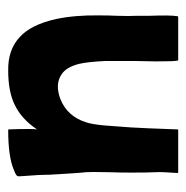

<svg xmlns="http://www.w3.org/2000/svg" viewBox="-13 -450 465 480"><g transform="rotate(-90 220.0 -210.5)"><path d="M421 -195Q421 -172 420 -151Q419 -120 420 -102V-71Q422 -18 419 0Q419 2 417 2H309Q308 2 308 0Q306 -6 306 -53Q307 -86 307 -105V-141V-180Q305 -223 300 -245Q292 -278 273 -290Q249 -306 213 -293Q169 -276 154 -229Q149 -215 146 -184L141 -117Q139 -86 136 0Q136 2 135 2H29Q27 2 27 0Q30 -39 29 -55Q28 -73 28 -116Q28 -143 29 -172Q30 -217 29 -229Q28 -233 25 -281Q22 -324 22 -347Q21 -357 19 -390Q18 -399 20 -401Q24 -405 35 -409Q68 -423 134 -423Q136 -423 136 -422Q137 -400 137 -370Q137 -359 136 -351Q162 -390 198 -407Q231 -423 283 -423Q335 -424 367 -394Q398 -366 412 -303Q422 -255 421 -195Z"/></g></svg>

Font: Tovari Sans
Style: Bold
Weight: 700
Designer: Verneri Kontto, Denis Ignatov
Foundry: Verneri Kontto
Version: Version 1.10 May 7, 2019